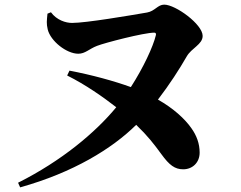

<svg xmlns="http://www.w3.org/2000/svg" viewBox="-20 -772 1040 829"><path d="M270 -446C350 -406 424 -354 482 -309C392 -200 247 -78 58 17L67 37C296 -27 464 -130 568 -233C618 -185 644 -151 677 -106C711 -59 735 -41 771 -41C811 -41 842 -70 842 -113C842 -152 829 -187 806 -219C778 -259 729 -304 662 -342C712 -407 755 -474 786 -528C807 -565 855 -580 855 -617C855 -667 738 -752 689 -752C661 -752 649 -724 615 -718C539 -705 352 -673 291 -673C264 -673 225 -685 200 -719L185 -713C182 -682 180 -671 186 -645C198 -595 267 -540 318 -540C348 -540 365 -561 399 -574C432 -587 601 -631 646 -631C652 -631 655 -627 653 -620C641 -570 599 -480 545 -396C473 -422 379 -448 280 -467Z"/></svg>

Font: Noto Serif CJK SC Black
Style: Regular
Weight: 900
Designer: Ryoko NISHIZUKA 西塚涼子 (kana & ideographs); Frank Grießhammer (Latin, Greek & Cyrillic); Wenlong ZHANG 张文龙 (bopomofo); San
Foundry: Adobe
Version: Version 2.001;hotconv 1.1.0;makeotfexe 2.6.0